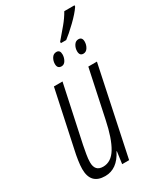

<svg xmlns="http://www.w3.org/2000/svg" viewBox="-213 -920 845 1005"><g transform="rotate(-30 209.5 -417.5)"><path d="M290 -709Q317 -729 357.5 -768Q398 -807 418 -837L419 -845H357Q339 -813 313.5 -782.5Q288 -752 258 -717V-709ZM370 -654Q370 -681 347 -681Q330 -681 320 -665Q310 -649 310 -630Q310 -602 333 -602Q350 -602 360 -618.5Q370 -635 370 -654ZM236 -654Q236 -681 214 -681Q196 -681 186 -665Q176 -649 176 -630Q176 -602 201 -602Q217 -602 226.5 -618.5Q236 -635 236 -654ZM227 -73H229L219 0H261L373 -531H321L260 -244Q239 -143 207.5 -90.5Q176 -38 127 -38Q78 -38 78 -92Q78 -113 82.5 -138.5Q87 -164 92 -190L165 -531H113L40 -189Q34 -163 29.5 -133Q25 -103 25 -82Q25 10 112 10Q185 10 227 -73Z"/></g></svg>

Font: Noto Sans Display Condensed Light
Style: Italic
Weight: 300
Width: 3
Designer: Monotype Design team
Foundry: Monotype Imaging Inc.
Version: 1.000